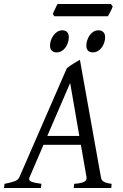

<svg xmlns="http://www.w3.org/2000/svg" viewBox="-37 -943 617 963"><path d="M181.2 -216.8 111.3 -54.2Q104.5 -39.1 118.9 -32.5Q133.3 -25.9 170.9 -21L168 0H-17.1L-14.2 -21Q16.6 -26.9 35.2 -33.4Q53.7 -40 60.1 -54.2L297.9 -600.1Q304.2 -606 313 -612.1Q321.8 -618.2 331.1 -623.8Q340.3 -629.4 348.9 -634.5Q357.4 -639.6 363.8 -643.1L469.2 -54.2Q470.2 -47.4 472.9 -42.2Q475.6 -37.1 481.4 -33Q487.3 -28.8 497.3 -25.9Q507.3 -22.9 522.9 -21L521 0H333L335 -21Q369.6 -23.4 384.8 -31Q399.9 -38.6 397 -54.2L368.7 -216.8ZM360.8 -261.2 314.9 -526.9 200.2 -261.2ZM308.1 -756.3Q308.1 -742.7 303.7 -729.2Q299.3 -715.8 291.5 -704.8Q283.7 -693.8 272.2 -687Q260.7 -680.2 247.1 -680.2Q231.4 -680.2 222.7 -689Q213.9 -697.8 213.9 -714.4Q213.9 -727.5 218.5 -741Q223.1 -754.4 231.2 -765.6Q239.3 -776.9 250.7 -783.9Q262.2 -791 275.9 -791Q291 -791 299.6 -782Q308.1 -772.9 308.1 -756.3ZM490.2 -756.3Q490.2 -742.7 485.8 -729.2Q481.4 -715.8 473.4 -704.8Q465.3 -693.8 453.9 -687Q442.4 -680.2 428.2 -680.2Q413.1 -680.2 404.5 -689Q396 -697.8 396 -714.4Q396 -727.5 400.4 -741Q404.8 -754.4 412.6 -765.6Q420.4 -776.9 431.6 -783.9Q442.9 -791 457 -791Q472.2 -791 481.2 -782Q490.2 -772.9 490.2 -756.3ZM528.3 -910.6Q526.9 -905.3 523.7 -898.4Q520.5 -891.6 516.8 -884.8Q513.2 -877.9 509.8 -871.6Q506.3 -865.2 503.9 -861.3H235.8L228 -873Q230 -877.9 232.9 -884.5Q235.8 -891.1 239 -897.9Q242.2 -904.8 245.6 -911.4Q249 -918 252 -922.9H519Z"/></svg>

Font: Gentium Plus APac
Style: Italic
Weight: 400
Italic angle: -8°
Designer: J. Victor Gaultney, Annie Olsen, Iska Routamaa, Becca Hirsbrunner
Foundry: SIL International
Version: Version 5.000